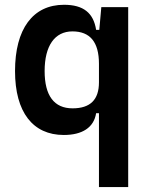

<svg xmlns="http://www.w3.org/2000/svg" viewBox="-20 -547 626 792"><path d="M243.2 9.8C318.8 9.8 367.2 -20.5 376.5 -80.1H388.2V224.6H508.8V-517.6H397.9L389.6 -423.8H376.5C365.7 -493.2 324.7 -527.3 244.1 -527.3C115.7 -527.3 42 -427.7 42 -253.9C42 -84 115.7 9.8 243.2 9.8ZM388.2 -283.7V-207.5C388.2 -135.7 352.5 -100.1 279.3 -100.1C203.6 -100.1 164.1 -151.9 164.1 -253.9C164.1 -357.9 205.6 -417.5 278.8 -417.5C351.6 -417.5 388.2 -373.5 388.2 -283.7Z"/></svg>

Font: Cascadia Code NF SemiBold
Style: Regular
Weight: 600
Monospace: yes
Designer: Aaron Bell
Foundry: Saja Typeworks
Version: Version 2404.023